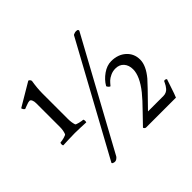

<svg xmlns="http://www.w3.org/2000/svg" viewBox="-148 -823 1029 1029"><g transform="rotate(-45 366.0 -308.5)"><path d="M555.7 -382.8Q606.9 -382.8 639.4 -353.5Q671.9 -324.2 671.9 -278.3Q671.9 -233.4 627 -179.7Q612.8 -162.6 504.9 -52.7H622.1Q633.3 -52.7 642.8 -57.1Q652.3 -61.5 658.7 -68.8Q665 -76.2 668.9 -82.5Q672.9 -88.9 676.5 -96.7Q680.2 -104.5 680.7 -105.5Q681.6 -106.9 685.5 -108.4Q694.8 -108.4 699.2 -102.5Q695.3 -92.3 683.1 -54.7Q670.9 -17.1 663.1 1H436.5Q432.1 1 427.7 -3.4Q423.3 -7.8 424.8 -10.7Q431.2 -18.1 480.7 -68.6Q530.3 -119.1 553.7 -148.4Q608.4 -217.3 608.4 -268.6Q608.4 -299.8 591.3 -319.3Q574.2 -338.9 543.9 -338.9Q523.4 -338.9 505.9 -330.6Q488.3 -322.3 479.5 -313.7Q470.7 -305.2 459 -291Q456.1 -288.1 448.7 -295.9Q441.4 -303.7 442.4 -307.6Q460 -338.4 491.7 -360.6Q523.4 -382.8 555.7 -382.8ZM172.9 -521.5V-328.1Q172.9 -300.8 179.7 -280.3Q181.2 -275.9 200.7 -271.2Q220.2 -266.6 228.5 -266.6Q231.4 -261.7 231.2 -254.6Q231 -247.6 229.5 -245.1Q214.8 -245.6 190.9 -246.8Q167 -248 145.5 -248Q124 -248 96.4 -246.8Q68.8 -245.6 55.7 -245.1Q52.2 -247.6 52.5 -255.6Q52.7 -263.7 55.7 -266.6Q65.9 -266.6 84.2 -271.5Q102.5 -276.4 104.5 -281.2Q112.3 -301.8 112.3 -326.2V-507.8Q112.3 -522 107.7 -532Q103 -542 95.7 -542Q90.8 -542 84.5 -540.3Q78.1 -538.6 65.7 -533.7Q53.2 -528.8 48.8 -527.3Q40.5 -531.2 36.1 -544.9Q49.3 -553.2 168 -623Q173.3 -621.6 177 -616.9Q180.7 -612.3 180.7 -607.4Q172.9 -559.6 172.9 -521.5ZM550.8 -619.1 213.9 -2Q210 3.9 201.7 9.3Q193.4 14.6 182.6 12.2Q178.2 11.2 175.3 9.3Q172.4 7.8 171.9 5.9L171.4 3.9L513.2 -621.6Q513.7 -623 517.8 -625.2Q522 -627.4 528.6 -628.9Q535.2 -630.4 543.5 -628.9Q550.8 -627.4 550.8 -619.1Z"/></g></svg>

Font: Amiri
Style: Slanted
Weight: 400
Italic angle: 9°
Designer: Khaled Hosny
Version: Version 000.107